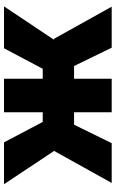

<svg xmlns="http://www.w3.org/2000/svg" viewBox="167 -735 568 942"><g transform="rotate(-90 451.0 -264.0)"><path d="M598.1 -184.6H535.6V0H371.1V-184.6H310.1L219.7 0H24.4L181.6 -282.7L18.1 -528.3H223.6L323.7 -338.4H371.1V-528.3H535.6V-338.4H584.5L685.1 -528.3H890.6L726.1 -281.7L731 -284.2L889.2 0H688Z"/></g></svg>

Font: Roboto Black
Style: Regular
Weight: 900
Designer: Google
Version: Version 2.134; 2016